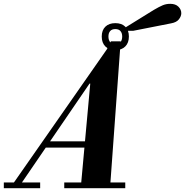

<svg xmlns="http://www.w3.org/2000/svg" viewBox="-86 -984 968 1004"><path d="M-20 -20 502 -768 385 -551 22 -20ZM-66 0V-30H124V0ZM250 0V-30H569V0ZM146 -212V-245H415V-212ZM337 -10 386 -547H382L494 -768H545L490 -10ZM517 -722Q484 -722 465 -741Q446 -760 446 -793Q446 -826 465 -844.5Q484 -863 517 -863Q550 -863 569 -844.5Q588 -826 588 -793Q588 -760 569 -741Q550 -722 517 -722ZM517 -752Q535 -752 544 -763.5Q553 -775 553 -793Q553 -811 544 -821.5Q535 -832 517 -832Q499 -832 490 -821.5Q481 -811 481 -793Q481 -775 490 -763.5Q499 -752 517 -752ZM542 -823 718 -932Q747 -949 765 -956.5Q783 -964 804 -964Q832 -964 847 -949Q862 -934 862 -915Q862 -899 849.5 -883Q837 -867 809 -862L611 -823Z"/></svg>

Font: Libre Bodoni
Style: Italic
Weight: 400
Italic angle: -13°
Designer: Pablo Impallari, Rodrigo Fuenzalida
Foundry: Impallari Type
Version: Version 2.005;gftools[0.9.23]